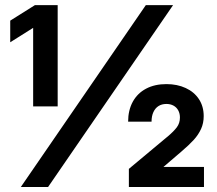

<svg xmlns="http://www.w3.org/2000/svg" viewBox="-20 -748 868 768"><path d="M210.7 -322.3H112.6V-636.2H112L20.9 -578.9V-665.4L119.7 -727.5H210.7ZM563.3 -727.5H672.3L172.3 0H63.3ZM495.5 -72.5 644.5 -196.9 651.4 -202.5Q675.1 -222.6 687.4 -239Q699.7 -255.5 699.7 -278.1Q699.7 -294.1 693 -306.4Q686.3 -318.8 674 -325.5Q661.7 -332.2 645.6 -332.2Q627.5 -332.2 614.2 -323.9Q600.9 -315.5 593.6 -299.6Q586.2 -283.7 586.2 -261.4H492.5Q492.5 -306.9 511.1 -341Q529.7 -375 564.3 -393.3Q598.8 -411.6 645.6 -411.6Q688.9 -411.6 722.8 -395.9Q756.7 -380.3 775.8 -351.3Q794.8 -322.3 794.8 -283.6Q794.8 -255.5 784.3 -232.4Q773.8 -209.3 755.3 -188.8Q736.7 -168.3 705.5 -141.7L634.3 -80.7V-80.2H795.9V0H495.5Z"/></svg>

Font: Intratopia Thin
Style: Regular
Weight: 100
Designer: Rasmus Andersson
Foundry: rsms
Version: Version 3.000;Glyphs 3.2.3 (3260)